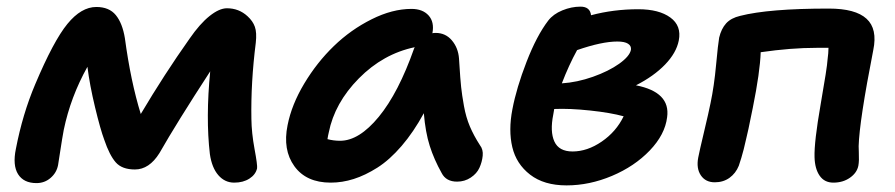

<svg xmlns="http://www.w3.org/2000/svg" viewBox="-20 -540 2694 578"><path d="M89.8 11.2Q51.3 11.2 34.4 -15.6Q17.6 -42.5 27.8 -91.8Q47.9 -196.3 85.9 -286.1Q141.1 -417 182.9 -468Q224.6 -519 270 -519Q308.6 -519 328.6 -494.6Q348.6 -470.2 356 -424.8Q373.5 -294.9 403.8 -196.8Q474.1 -315.4 550.8 -423.8Q581.5 -468.3 610.8 -491.7Q640.1 -515.1 663.1 -515.1Q699.2 -515.1 725.1 -491.2Q741.2 -476.6 747.3 -459.2Q753.4 -441.9 750 -411.1Q734.9 -292 736.8 -182.1Q737.3 -140.1 746.3 -91.3Q755.4 -42.5 753.9 -33.2Q749.5 -14.2 730.7 -2.2Q711.9 9.8 685.1 9.8Q656.7 9.8 637.2 -12.7Q617.7 -35.2 611.8 -76.2Q599.1 -185.1 612.8 -325.2Q511.7 -169.9 460 -79.1Q429.2 -29.8 386.2 -29.8Q347.2 -29.8 328.4 -51.3Q309.6 -72.8 293.9 -119.1Q282.2 -150.4 266.1 -217.3Q250 -284.2 243.2 -338.9Q192.4 -248 171.9 -148.9Q167 -122.6 161.6 -86.7Q156.2 -50.8 154.8 -43Q150.4 -20 132.3 -4.4Q114.3 11.2 89.8 11.2Z M975.6 9.8Q901.9 9.8 866.2 -39.6Q830.6 -88.9 845.7 -163.1Q857.9 -225.1 896 -288.6Q934.1 -352.1 985.1 -401.4Q1036.1 -450.7 1098.6 -481.9Q1161.1 -513.2 1218.8 -513.2Q1252.4 -513.2 1270.3 -493.4Q1288.1 -473.6 1281.7 -439.9Q1284.7 -440.9 1291.5 -440.9Q1321.3 -440.9 1340.3 -418.5Q1359.4 -396 1361.8 -363.8Q1362.3 -358.4 1362.8 -348.6Q1365.7 -301.3 1368.2 -278.1Q1370.6 -254.9 1376.7 -220.9Q1382.8 -187 1394.5 -159.4Q1406.2 -131.8 1424.8 -103Q1435.1 -89.8 1433.1 -71Q1431.2 -52.2 1423.3 -34.9Q1415.5 -17.6 1397.2 -5.4Q1378.9 6.8 1356 6.8Q1322.8 6.8 1309.6 -19Q1286.6 -60.1 1273.7 -100.8Q1260.7 -141.6 1255.9 -199.2Q1225.1 -142.6 1189 -100.6Q1152.8 -58.6 1116.2 -35.4Q1079.6 -12.2 1044.9 -1.2Q1010.3 9.8 975.6 9.8ZM969.7 -141.1Q967.8 -133.8 965.8 -121.1Q984.4 -116.2 1003.9 -116.2Q1061 -116.2 1120.4 -188.5Q1179.7 -260.7 1226.6 -394L1228.5 -397.9Q1133.3 -377.9 1060.3 -304Q987.3 -230 969.7 -141.1Z M1685.5 18.1Q1617.7 18.1 1575.9 -14.2Q1534.2 -46.4 1522.2 -97.2Q1510.3 -147.9 1522.5 -210.9Q1534.7 -275.4 1565.2 -354Q1595.7 -432.6 1630.4 -478Q1645.5 -497.6 1672.9 -508.8Q1700.2 -520 1727.5 -520Q1756.3 -520 1759.3 -494.1Q1827.1 -512.2 1901.4 -512.2Q1963.9 -512.2 1998 -487.3Q2032.2 -462.4 2023.4 -418Q2016.1 -380.9 1982.2 -345.7Q1948.2 -310.5 1894.5 -283.2Q1999 -262.7 1988.3 -187Q1981.9 -134.8 1936 -86.9Q1890.1 -39.1 1822.3 -10.5Q1754.4 18.1 1685.5 18.1ZM1838.4 -415Q1792 -415 1717.3 -389.2Q1692.4 -343.8 1671.4 -289.1Q1717.3 -292 1764.9 -308.8Q1812.5 -325.7 1844 -348.1Q1875.5 -370.6 1879.4 -390.1Q1880.9 -401.9 1870.6 -408.4Q1860.4 -415 1838.4 -415ZM1645.5 -194.8Q1635.3 -144 1648.9 -114Q1662.6 -84 1703.6 -84Q1748 -84 1791.5 -113.8Q1835 -143.6 1857.4 -189.9Q1818.4 -200.7 1756.6 -207.3Q1694.8 -213.9 1648.4 -211.9Q1647.9 -209 1647 -203.4Q1646 -197.8 1645.5 -194.8Z M2488.8 9.8Q2461.9 9.8 2447.5 -11Q2433.1 -31.7 2432.1 -66.9Q2430.7 -112.3 2450.4 -225.3Q2470.2 -338.4 2471.2 -359.9Q2474.1 -381.3 2474.1 -396H2438Q2361.3 -396 2270 -382.8Q2268.1 -323.7 2246.1 -214.8Q2244.6 -208.5 2240 -185.3Q2235.4 -162.1 2233.2 -152.1Q2231 -142.1 2226.3 -122.1Q2221.7 -102.1 2218.8 -90.3Q2215.8 -78.6 2211.7 -64.7Q2207.5 -50.8 2204.1 -41Q2194.8 -18.1 2176 -4.6Q2157.2 8.8 2131.8 8.8Q2104 8.8 2089.8 -12.2Q2075.7 -33.2 2082 -65.9Q2085.4 -84 2099.6 -143.6Q2113.8 -203.1 2119.1 -230Q2129.9 -281.2 2135.7 -344.7Q2141.6 -408.2 2145 -426.8Q2151.4 -453.6 2166 -469.7Q2180.7 -485.8 2208 -492.2Q2293.9 -514.2 2475.1 -514.2Q2555.2 -514.2 2588.6 -483.6Q2622.1 -453.1 2608.9 -389.2Q2566.9 -174.8 2564.9 -100.1Q2564.9 -95.7 2565.4 -82Q2565.9 -68.4 2565.7 -58.6Q2565.4 -48.8 2564 -41Q2559.6 -19.5 2538.6 -4.9Q2517.6 9.8 2488.8 9.8Z"/></svg>

Font: Shantell Sans Normal
Style: Italic
Weight: 600
Italic angle: -11.31°
Designer: Stephen Nixon, Anya Danilova, Shantell Martin
Foundry: Arrow Type
Version: Version 1.006;[559af2be0]